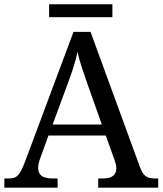

<svg xmlns="http://www.w3.org/2000/svg" viewBox="-20 -860 745 880"><path d="M202.1 -238.8 164.1 -133.8Q159.7 -122.1 157.2 -110.6Q154.8 -99.1 154.8 -90.8Q154.8 -65.4 171.1 -53.7Q187.5 -42 221.2 -42H244.1V0H0V-42H19Q33.7 -42 43.9 -45.2Q54.2 -48.3 62.5 -57.1Q70.8 -65.9 78.4 -81.1Q85.9 -96.2 95.2 -120.1L316.9 -713.9H395L621.1 -95.2Q627 -79.6 633.1 -69.3Q639.2 -59.1 647.5 -53Q655.8 -46.9 666.5 -44.4Q677.2 -42 691.9 -42H705.1V0H430.2V-42H453.1Q513.2 -42 513.2 -89.8Q513.2 -98.1 511 -106.9Q508.8 -115.7 504.9 -127L464.8 -238.8ZM384.8 -463.9Q369.1 -508.3 356.2 -547.1Q343.3 -585.9 335 -622.1Q331.5 -604 326.9 -587.2Q322.3 -570.3 316.9 -552.7Q311.5 -535.2 304.7 -515.9Q297.9 -496.6 289.1 -473.1L221.2 -289.1H446.8ZM495.1 -781.2H205.1V-840.3H495.1Z"/></svg>

Font: Noto Serif
Style: Regular
Weight: 400
Designer: Monotype Design team
Foundry: Monotype Imaging Inc.
Version: Version 1.02